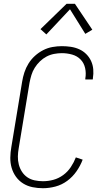

<svg xmlns="http://www.w3.org/2000/svg" viewBox="-20 -987 540 1015"><path d="M207 8Q179 8 152 2.5Q125 -3 102.5 -17Q80 -31 64.5 -52.5Q49 -74 41.5 -100Q34 -126 34.5 -154Q35 -182 40 -210L97 -555Q101 -580 109 -604.5Q117 -629 131 -651.5Q145 -674 165 -692Q185 -710 208.5 -722Q232 -734 257.5 -738.5Q283 -743 307 -743Q331 -743 354.5 -739.5Q378 -736 399 -726.5Q420 -717 436 -701Q452 -685 461.5 -664.5Q471 -644 473 -620.5Q475 -597 471 -573Q471 -571 471 -570Q471 -569 470 -567H431Q431 -568 431 -569Q431 -570 431 -572Q436 -600 430 -627Q424 -654 406 -672.5Q388 -691 361.5 -698.5Q335 -706 307 -706Q287 -706 266 -702Q245 -698 226 -688Q207 -678 191 -662.5Q175 -647 163.5 -628.5Q152 -610 146 -590Q140 -570 136 -549L79 -204Q75 -182 74.5 -160Q74 -138 79.5 -117Q85 -96 96.5 -78.5Q108 -61 125 -49.5Q142 -38 163.5 -33.5Q185 -29 207 -29Q235 -29 262.5 -36.5Q290 -44 314 -61.5Q338 -79 354.5 -104Q371 -129 381 -155L417 -143Q405 -111 384.5 -81.5Q364 -52 335.5 -31Q307 -10 273.5 -1Q240 8 207 8ZM225 -805 194 -833 332 -967H376L468 -830L431 -808L350 -938Z"/></svg>

Font: Iosevka SS04 Extralight
Style: Italic
Weight: 200
Italic angle: -9°
Monospace: yes
Designer: Belleve Invis
Foundry: Belleve Invis
Version: Version 19.0.0; ttfautohint (v1.8.4)